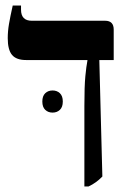

<svg xmlns="http://www.w3.org/2000/svg" viewBox="-20 -667 458 694"><path d="M285 7V-284Q285 -355 288.5 -391.5Q292 -428 296 -448V-450H74Q39 -450 23.5 -468.5Q8 -487 8 -529Q8 -554 12.5 -580.5Q17 -607 26 -647H56V-632Q56 -592 95 -592H360Q391 -592 391 -560V-450H339L350 -29Q328 -6 300 7ZM133 -300Q133 -320 143.5 -330Q154 -340 170 -340Q186 -340 196.5 -330Q207 -320 207 -300Q207 -280 196.5 -270Q186 -260 170 -260Q154 -260 143.5 -270Q133 -280 133 -300Z"/></svg>

Font: Noto Serif Hebrew Condensed
Style: Bold
Weight: 700
Width: 3
Designer: Monotype Design Team
Foundry: Monotype Imaging Inc.
Version: Version 2.004; ttfautohint (v1.8.4.7-5d5b)